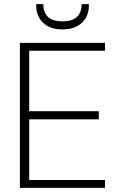

<svg xmlns="http://www.w3.org/2000/svg" viewBox="-20 -907 585 927"><path d="M76 0V-700H487V-662H121V-370H457V-331H121V-38H487V0ZM281 -765Q238 -765 210 -781Q182 -797 168.5 -822.5Q155 -848 155 -875V-887H189Q189 -847 211.5 -825.5Q234 -804 282 -804Q329 -804 351.5 -825.5Q374 -847 374 -887H409V-876Q409 -848 395.5 -822.5Q382 -797 353.5 -781Q325 -765 281 -765Z"/></svg>

Font: DM Sans 24pt ExtraLight
Style: Regular
Weight: 250
Designer: Colophon Foundry, Jonny Pinhorn
Foundry: Colophon Foundry
Version: Version 4.004;gftools[0.9.30]